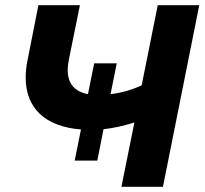

<svg xmlns="http://www.w3.org/2000/svg" viewBox="-20 -720 789 740"><path d="M588 -700 526 -391C489 -374 448 -362 406 -357L430 -476H343L319 -357C268 -367 241 -397 241 -450C241 -463 243 -477 246 -493L288 -700H128L86 -487C81 -464 79 -441 79 -421C79 -304 153 -232 292 -221L268 -101H355L379 -222C415 -226 454 -234 498 -248L448 0H608L748 -700Z"/></svg>

Font: AWKNG-Font
Style: Bold Italic
Weight: 700
Italic angle: -11.3°
Designer: Awakening Church
Foundry: Awakening Church
Version: Version 1.700;PS 001.700;hotconv 1.0.88;makeotf.lib2.5.64775